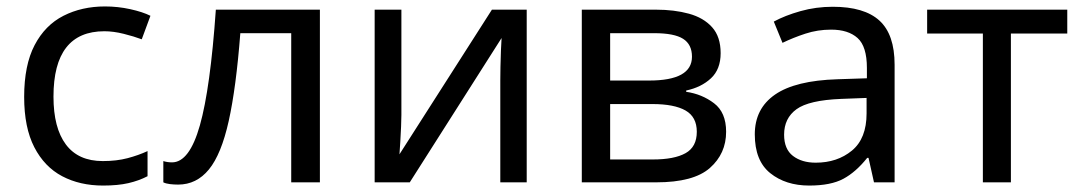

<svg xmlns="http://www.w3.org/2000/svg" viewBox="-20 -566 3354 596"><path d="M300 10Q228 10 173 -19Q118 -48 86.5 -109Q55 -170 55 -265Q55 -364 87.5 -426Q120 -488 177 -517Q234 -546 306 -546Q346 -546 384.5 -537.5Q423 -529 447 -517L420 -444Q396 -453 364 -461Q332 -469 304 -469Q146 -469 146 -266Q146 -169 184.5 -117.5Q223 -66 299 -66Q342 -66 376 -75Q410 -84 438 -97V-19Q411 -5 378.5 2.5Q346 10 300 10Z M973 0H884V-463H726Q713 -294 690 -190.5Q667 -87 628.5 -40Q590 7 533 7Q520 7 507.5 5.5Q495 4 487 0V-66Q493 -64 500 -63Q507 -62 514 -62Q568 -62 600.5 -177Q633 -292 650 -536H973Z M1226 -536V-209Q1226 -196 1225 -172.5Q1224 -149 1222.5 -124.5Q1221 -100 1220 -87L1507 -536H1615V0H1533V-316Q1533 -332 1533.5 -358Q1534 -384 1535 -409.5Q1536 -435 1537 -448L1252 0H1143V-536Z M2217 -401Q2217 -351 2187 -323Q2157 -295 2110 -285V-281Q2159 -274 2196.5 -245.5Q2234 -217 2234 -157Q2234 -89 2183.5 -44.5Q2133 0 2017 0H1786V-536H2016Q2073 -536 2118.5 -523.5Q2164 -511 2190.5 -481.5Q2217 -452 2217 -401ZM2128 -390Q2128 -428 2100.5 -445.5Q2073 -463 2011 -463H1874V-316H1995Q2128 -316 2128 -390ZM2143 -157Q2143 -203 2108 -223Q2073 -243 2005 -243H1874V-71H2007Q2073 -71 2108 -90.5Q2143 -110 2143 -157Z M2565 -545Q2663 -545 2710 -502Q2757 -459 2757 -365V0H2693L2676 -76H2672Q2637 -32 2598 -11Q2559 10 2492 10Q2419 10 2371 -28.5Q2323 -67 2323 -149Q2323 -229 2386 -272.5Q2449 -316 2580 -320L2671 -323V-355Q2671 -422 2642 -448Q2613 -474 2560 -474Q2518 -474 2480 -461.5Q2442 -449 2409 -433L2382 -499Q2417 -518 2465 -531.5Q2513 -545 2565 -545ZM2670 -262 2591 -259Q2491 -255 2452.5 -227Q2414 -199 2414 -148Q2414 -103 2441.5 -82Q2469 -61 2512 -61Q2579 -61 2624.5 -98.5Q2670 -136 2670 -214Z M3293 -462H3118V0H3031V-462H2858V-536H3293Z"/></svg>

Font: Apis
Style: Regular
Weight: 400
Designer: Monotype Design Team
Foundry: Monotype Imaging Inc.
Version: Version 2.000; build 0001